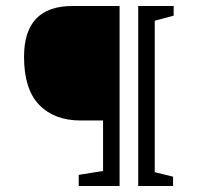

<svg xmlns="http://www.w3.org/2000/svg" viewBox="-20 -619 685 639"><path d="M242 -37 323 -50V-218H248Q161 -218 110.5 -270Q60 -322 60 -430Q60 -599 221 -599H378V0H242ZM440 -599H558V-567L495 -550V-46L556 -31V0H440Z"/></svg>

Font: Grenze Light
Style: Regular
Weight: 300
Designer: Renata Polastri
Foundry: Omnibus-Type
Version: Version 1.002; ttfautohint (v1.8)